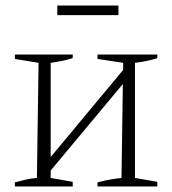

<svg xmlns="http://www.w3.org/2000/svg" viewBox="-20 -677 626 697"><path d="M34 0V-15Q53 -20 71.5 -24.5Q90 -29 114 -31L120 -449L34 -463V-479H244V-466Q225 -460 205.5 -456Q186 -452 164 -449V-107L427 -423V-449L334 -463V-479H551V-466Q515 -454 470 -449V-31L551 -17V0H334V-15Q356 -21 378.5 -25Q401 -29 421 -31L426 -372L164 -58V-31L244 -17V0ZM188 -622V-657H410V-622Z"/></svg>

Font: Piazzolla ExtraLight
Style: Regular
Weight: 200
Designer: Juan Pablo del Peral
Foundry: Huerta Tipografica
Version: Version 1.330